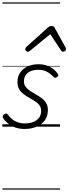

<svg xmlns="http://www.w3.org/2000/svg" viewBox="-20 -1053 569 1596"><path d="M185 19Q138 19 102.5 5Q67 -9 42.5 -30Q18 -51 6 -71Q1 -79 2.5 -87Q4 -95 14 -102Q23 -109 30.5 -109.5Q38 -110 45 -101Q67 -69 102.5 -48Q138 -27 187 -27Q225 -27 255.5 -38.5Q286 -50 304 -73.5Q322 -97 322 -132Q322 -159 308 -178Q294 -197 271.5 -211.5Q249 -226 223.5 -240Q198 -254 175.5 -271Q153 -288 139 -312Q125 -336 125 -371Q125 -416 147 -449Q169 -482 209 -500.5Q249 -519 300 -519Q342 -519 374.5 -506Q407 -493 428.5 -475Q450 -457 460 -440Q466 -431 465 -425.5Q464 -420 453 -412Q445 -406 438 -406.5Q431 -407 424 -414Q398 -442 368.5 -457.5Q339 -473 296 -473Q244 -473 211.5 -448Q179 -423 179 -377Q179 -350 193.5 -331Q208 -312 230.5 -297Q253 -282 278.5 -268Q304 -254 326.5 -237Q349 -220 363.5 -196.5Q378 -173 378 -139Q378 -86 351.5 -51Q325 -16 281 1.5Q237 19 185 19ZM212 -623Q203 -623 196.5 -630Q190 -637 190 -645Q190 -650 192 -654Q194 -658 198 -662L379 -825Q387 -832 394.5 -834.5Q402 -837 410 -837Q417 -837 423 -834Q429 -831 434 -823L524 -660Q526 -655 527.5 -651Q529 -647 529 -644Q529 -635 520 -629Q511 -623 504 -623Q498 -623 494 -626Q490 -629 487 -634L398 -769L233 -634Q226 -629 221.5 -626Q217 -623 212 -623ZM0 513H479V523H0ZM0 -20H479V0H0ZM0 -505H479V-500H0ZM0 -1033H479V-1023H0Z"/></svg>

Font: Playwrite IN Guides
Style: Regular
Weight: 400
Designer: Veronika Burian, José Scaglione
Foundry: TypeTogether
Version: Version 1.003